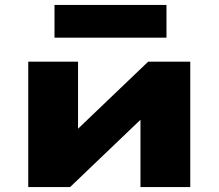

<svg xmlns="http://www.w3.org/2000/svg" viewBox="-20 -755 882 775"><path d="M94 0V-506H295V-201H259L578 -506H748V0H547V-306H583L263 0ZM200 -603V-735H652V-603Z"/></svg>

Font: Nunito Sans 7pt Expanded Black
Style: Regular
Weight: 900
Width: 7
Designer: Vernon Adams
Foundry: Vernon Adams
Version: Version 3.101;gftools[0.9.27]